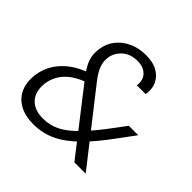

<svg xmlns="http://www.w3.org/2000/svg" viewBox="-178 -890 1080 1080"><g transform="rotate(45 362.0 -350.0)"><path d="M540 0 243 -382Q207 -429 194 -466.5Q181 -504 188 -549Q194 -596 222 -632.5Q250 -669 295.5 -690.5Q341 -712 399 -712Q455 -712 491 -691.5Q527 -671 543.5 -636Q560 -601 552 -555H482Q488 -602 461.5 -628.5Q435 -655 389 -655Q333 -655 298.5 -624.5Q264 -594 257 -551Q252 -518 263.5 -486Q275 -454 305 -415L630 0ZM224 12Q159 12 113.5 -13.5Q68 -39 48 -85.5Q28 -132 37 -195Q45 -247 72.5 -290Q100 -333 145 -365.5Q190 -398 252 -418L274 -425L305 -379L273 -368Q201 -343 160 -301Q119 -259 109 -198Q103 -153 116.5 -119.5Q130 -86 161.5 -67.5Q193 -49 240 -49Q295 -49 341.5 -72.5Q388 -96 440 -149Q467 -177 497.5 -213.5Q528 -250 561 -295L611 -362H686L615 -266Q581 -219 549 -180.5Q517 -142 487 -112Q423 -48 360.5 -18Q298 12 224 12Z"/></g></svg>

Font: DM Sans 10pt Light
Style: Italic
Weight: 300
Italic angle: -10°
Version: Version 4.004;gftools[0.9.30]